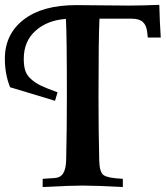

<svg xmlns="http://www.w3.org/2000/svg" viewBox="-25 -753 670 774"><path d="M470.2 -32.2V1Q360.4 -4.9 308.6 -4.9Q255.9 -4.9 147 1V-32.2L194.3 -35.2Q218.8 -36.6 229.7 -54.2Q240.7 -71.8 241.7 -106.9Q244.6 -231 244.6 -366.2Q244.6 -615.2 240.7 -676.8Q165.5 -671.4 118.2 -628.9Q70.8 -586.4 70.8 -516.1Q70.8 -487.8 76.7 -469Q82.5 -450.2 99.6 -434.6Q116.7 -418.9 140.6 -407.5Q164.6 -396 207 -380.9L196.8 -346.7Q34.2 -396 15.6 -401.4Q-5.4 -454.1 -5.4 -516.1Q-5.4 -615.2 70.3 -673.8Q146 -732.4 282.2 -732.4Q324.7 -732.4 393.6 -731.4Q462.4 -730.5 492.2 -730.5Q543 -730.5 617.2 -733.4Q618.7 -668.5 623 -601.6H570.8L568.4 -623.5Q565.4 -651.4 550.5 -664.6Q535.6 -677.7 505.9 -677.7H376Q372.1 -601.1 372.1 -366.2Q372.1 -231 375 -106.9Q376 -58.1 393.3 -46.6Q410.6 -35.2 463.9 -32.7Q468.3 -32.2 470.2 -32.2Z"/></svg>

Font: Flanker
Style: Bold
Weight: 700
Designer: Flanker
Foundry: Flanker
Version: Version 2.021